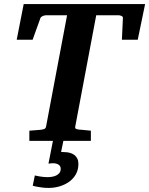

<svg xmlns="http://www.w3.org/2000/svg" viewBox="-20 -691 732 942"><path d="M364.7 112.8Q364.7 142.1 352.1 164.3Q339.4 186.5 318.6 201.2Q297.9 215.8 272 223.4Q246.1 231 219.7 231Q204.1 231 189.9 229.5Q175.8 228 164.6 225.6Q151.9 223.6 140.6 220.2L150.9 169.9Q161.6 172.4 172.4 174.3Q181.6 175.8 192.4 177Q203.1 178.2 212.9 178.2Q222.7 178.2 233.9 176.5Q245.1 174.8 254.9 170.4Q264.6 166 271.2 158Q277.8 149.9 277.8 137.2Q277.8 123 266.8 116.5Q255.9 109.9 240.7 109.9Q238.3 109.9 234.4 110.1Q230.5 110.4 226.6 110.8L217.8 111.8L239.7 0H124V-49.8Q133.8 -50.8 143.3 -51.3Q152.8 -51.8 161.1 -52.7Q170.4 -53.7 179.2 -54.2Q189.5 -55.2 197 -58.1Q204.6 -61 206.1 -70.8L309.1 -616.2H206.1Q202.6 -616.2 198.2 -615.2Q193.8 -614.3 189.7 -612.3Q185.5 -610.4 182.4 -607.9Q179.2 -605.5 178.2 -602.1L140.1 -496.1H62L96.2 -670.9H691.9L655.8 -496.1H578.1L583 -603Q583.5 -609.4 575.9 -612.8Q568.4 -616.2 561 -616.2H452.1L349.1 -69.8Q347.7 -61 353.3 -58.6Q358.9 -56.2 368.2 -55.2Q377 -54.7 386.7 -53.7Q395 -52.7 405.3 -51.8L425.8 -49.8V0H291L279.8 54.2Q281.2 54.7 283.2 54.7Q285.6 55.2 293.9 55.2Q309.1 55.2 322 58.6Q335 62 344.5 69.1Q354 76.2 359.4 87.2Q364.7 98.1 364.7 112.8Z"/></svg>

Font: Charis SIL Viet
Style: Bold Italic
Weight: 700
Italic angle: -11°
Foundry: SIL International
Version: Version 5.000